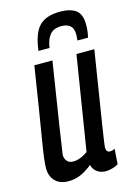

<svg xmlns="http://www.w3.org/2000/svg" viewBox="-116 -803 599 872"><g transform="rotate(-15 183.5 -367.0)"><path d="M96 10Q55 10 33 -13Q11 -36 11 -73Q11 -91 15 -123Q19 -155 28 -208.5Q37 -262 50 -343Q63 -424 81 -539H166Q148 -422 136 -348Q124 -274 117.5 -229.5Q111 -185 107 -159Q103 -133 100 -113Q100 -95 110 -83Q120 -71 139 -71Q172 -71 208 -97L279 -539H363Q343 -413 330 -331.5Q317 -250 309.5 -203Q302 -156 299 -134Q296 -112 295 -104.5Q294 -97 294 -95Q294 -72 313 -72Q322 -72 335 -78L330 -7Q318 1 301 5.5Q284 10 271 10Q247 10 230 -2.5Q213 -15 208 -36Q179 -13 152.5 -1.5Q126 10 96 10ZM256 -744Q303 -744 329.5 -725.5Q356 -707 356 -655Q356 -626 349 -597H299Q300 -605 300.5 -612Q301 -619 301 -626Q301 -679 245 -679Q208 -679 190.5 -657Q173 -635 168 -597H116Q126 -679 158.5 -711.5Q191 -744 256 -744Z"/></g></svg>

Font: Georama Condensed Medium
Style: Italic
Weight: 500
Width: 3
Italic angle: -9°
Designer: Jean-Baptiste Levee
Foundry: Production Type
Version: Version 1.000